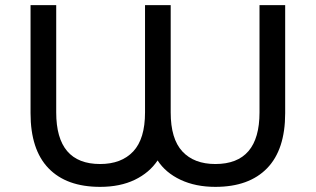

<svg xmlns="http://www.w3.org/2000/svg" viewBox="-20 -720 1230 748"><path d="M1091 -700V-279Q1091 -137 1020.5 -64.5Q950 8 819 8Q742 8 683.5 -19.5Q625 -47 594 -95Q562 -47 505 -19.5Q448 8 370 8Q239 8 169 -64.5Q99 -137 99 -279V-700H199V-282Q199 -81 370 -81Q453 -81 499 -130Q545 -179 545 -282V-700H645V-282Q645 -179 690.5 -130Q736 -81 819 -81Q991 -81 991 -282V-700Z"/></svg>

Font: Montserrat Alternates Medium
Style: Regular
Weight: 500
Designer: Julieta Ulanovsky
Foundry: Julieta Ulanovsky
Version: Version 7.200